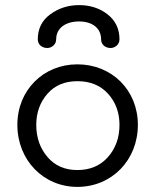

<svg xmlns="http://www.w3.org/2000/svg" viewBox="-20 -716 608 752"><path d="M290 -696C247 -696 210 -684 177 -660C144 -636 128 -603 128 -562C128 -541 145 -528 165 -528C182 -528 200 -541 200 -562C200 -606 237 -632 290 -632C341 -632 376 -606 376 -562C376 -541 393 -528 413 -528C430 -528 448 -541 448 -562C448 -603 432 -636 401 -660C370 -684 333 -696 290 -696ZM283 16C418 16 520 -89 520 -227C520 -363 418 -464 283 -464C150 -464 48 -363 48 -227C48 -89 150 16 283 16ZM283 -50C234 -50 195 -67 166 -101C137 -135 122 -177 122 -227C122 -275 137 -316 166 -349C195 -382 234 -398 283 -398C333 -398 373 -382 403 -349C433 -316 448 -275 448 -227C448 -177 433 -135 403 -101C373 -67 333 -50 283 -50Z"/></svg>

Font: Dongle Light
Style: Regular
Weight: 300
Designer: Yanghee Ryu
Foundry: Yanghee Ryu
Version: Version 2.000